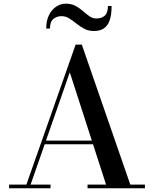

<svg xmlns="http://www.w3.org/2000/svg" viewBox="-20 -1002 820 1022"><path d="M212.5 -234V-253.5H532V-234ZM415.5 -764.5 673.5 -19.5H751.5V0H446V-19.5H544.5L351.5 -617L143 -19.5H249V0H28.5V-19.5H120.5L382.5 -764.5ZM480 -837Q451 -837 428.5 -849Q406 -861 386.8 -876.5Q367.5 -892 348.5 -904Q329.5 -916 307 -916Q282 -916 264 -901Q246 -886 246 -850H226Q226 -892.5 241 -922.2Q256 -952 279.8 -967.2Q303.5 -982.5 330 -982.5Q360.5 -982.5 382.2 -970.5Q404 -958.5 421.8 -943Q439.5 -927.5 456.2 -915.5Q473 -903.5 493 -903.5Q521 -903.5 537.8 -918.8Q554.5 -934 554.5 -970H574Q574 -922.5 563.5 -893.2Q553 -864 532.2 -850.5Q511.5 -837 480 -837Z"/></svg>

Font: Bodoni Moda 11pt Medium
Style: Regular
Weight: 500
Designer: Owen Earl
Foundry: indestructible type
Version: Version 2.004